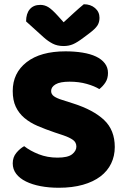

<svg xmlns="http://www.w3.org/2000/svg" viewBox="-20 -867 591 905"><path d="M251 -124Q300 -124 320 -140Q340 -156 340 -176Q340 -196 324 -207.5Q308 -219 279 -229L237 -243Q193 -258 157 -273.5Q121 -289 95 -311Q69 -333 54.5 -363.5Q40 -394 40 -438Q40 -523 105.5 -574Q171 -625 289 -625Q332 -625 369 -619Q406 -613 432.5 -600.5Q459 -588 474 -568.5Q489 -549 489 -523Q489 -497 477 -478.5Q465 -460 448 -447Q426 -461 389 -471.5Q352 -482 308 -482Q263 -482 242 -469.5Q221 -457 221 -438Q221 -423 234 -413.5Q247 -404 273 -396L326 -379Q420 -349 470.5 -301.5Q521 -254 521 -174Q521 -132 504 -96.5Q487 -61 453.5 -35.5Q420 -10 370.5 4Q321 18 257 18Q211 18 171.5 10.5Q132 3 102.5 -11.5Q73 -26 56.5 -47.5Q40 -69 40 -97Q40 -126 57 -146.5Q74 -167 94 -178Q122 -156 162.5 -140Q203 -124 251 -124ZM280 -762Q305 -785 329 -807Q353 -829 375 -847Q407 -847 428 -829Q449 -811 449 -783Q449 -762 439 -746.5Q429 -731 401 -710L373 -689Q344 -667 324 -658.5Q304 -650 280 -650Q250 -650 228 -661.5Q206 -673 186 -691L103 -766Q103 -803 120.5 -823.5Q138 -844 170 -844Q190 -844 207.5 -833.5Q225 -823 253 -792Z"/></svg>

Font: Baloo Bhai 2 ExtraBold
Style: Regular
Weight: 800
Designer: Supriya Tembe, Noopur Datye and Ek Type
Foundry: Ek Type
Version: Version 1.640;PS 1.000;hotconv 16.6.51;makeotf.lib2.5.65220;